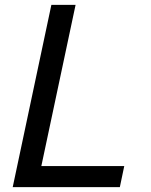

<svg xmlns="http://www.w3.org/2000/svg" viewBox="-20 -765 616 785"><path d="M32 0H470L488 -86H149L289 -745H190Z"/></svg>

Font: Plus Jakarta Text
Style: Italic
Weight: 400
Italic angle: -12°
Designer: Gumpita Rahayu
Foundry: Tokotype Studio
Version: Version 1.000;hotconv 1.0.109;makeotfexe 2.5.65596